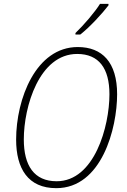

<svg xmlns="http://www.w3.org/2000/svg" viewBox="-20 -970 661 1000"><path d="M373 -798V-790H398C448 -829 513 -900 545 -942V-950H501C474 -907 418 -841 373 -798ZM273 10C510 10 590 -302 590 -479C590 -646 512 -725 385 -725C167 -725 64 -455 64 -243C64 -92 126 10 273 10ZM275 -26C158 -26 104 -107 104 -244C104 -414 184 -689 382 -689C495 -689 550 -614 550 -479C550 -312 472 -26 275 -26Z"/></svg>

Font: Noto Sans SemiCondensed ExtraLight
Style: Italic
Weight: 200
Width: 4
Italic angle: -12°
Designer: Monotype Design Team
Foundry: Monotype Imaging Inc.
Version: Version 2.013